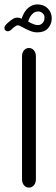

<svg xmlns="http://www.w3.org/2000/svg" viewBox="-45 -849 255 872"><path d="M53 -764Q65 -799 84 -814Q103 -829 124 -829Q154 -829 172.5 -810Q191 -791 190 -763Q189 -738 172.5 -720Q156 -702 124 -702Q108 -702 91 -709Q74 -716 52 -728Q45 -732 42.5 -733Q40 -734 35 -734Q31 -734 26 -730.5Q21 -727 14 -722L6 -714Q-2 -707 -10 -707Q-16 -707 -20.5 -711Q-25 -715 -25 -722Q-25 -725 -23.5 -729Q-22 -733 -17 -738L-11 -744Q1 -755 12 -762Q23 -769 33 -769Q44 -769 53 -764ZM83 -751Q110 -735 127 -735Q140 -735 148.5 -744.5Q157 -754 157 -767Q158 -781 148.5 -789Q139 -797 128 -797Q112 -797 100 -783.5Q88 -770 83 -751ZM55 -593Q55 -610 64 -620.5Q73 -631 86 -631Q100 -631 109 -620.5Q118 -610 118 -593V-35Q118 -18 109 -7.5Q100 3 86 3Q73 3 64 -7.5Q55 -18 55 -35Z"/></svg>

Font: Beiruti
Style: Regular
Weight: 400
Version: Version 1.00